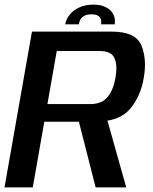

<svg xmlns="http://www.w3.org/2000/svg" viewBox="-30 -812 662 832"><path d="M-10.5 0H112L162 -284.5H381.5Q486.5 -284.5 533.5 -340Q580.5 -395.5 593.5 -477.5Q607 -558 582 -616.5Q557 -675 454.5 -675H108.5ZM384.5 0H517L426 -323.5L303.5 -317ZM175.5 -361 216 -591H401Q452.5 -591 466.2 -559.8Q480 -528.5 470.5 -476Q461.5 -423 436.5 -392Q411.5 -361 360.5 -361ZM375 -792Q340.5 -792 314.5 -780.2Q288.5 -768.5 272.5 -749Q256.5 -729.5 252.5 -706.5H311.5Q313.5 -719.5 319.8 -729.2Q326 -739 337.5 -744.5Q349 -750 367.5 -750Q384 -750 393.8 -744.5Q403.5 -739 406.8 -729.2Q410 -719.5 408 -706.5H467Q471 -729.5 461.5 -749Q452 -768.5 430 -780.2Q408 -792 375 -792Z"/></svg>

Font: Anybody UltraCondensed Thin Medium
Style: Italic
Weight: 500
Italic angle: -10°
Version: Version 1.111